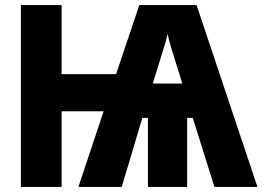

<svg xmlns="http://www.w3.org/2000/svg" viewBox="-20 -734 1040 754"><path d="M62 0V-714H222V-443H436L527 -714H752L991 0H822L737 -271H715V0H561V-271H539L458 0H288L387 -297H222V0ZM580 -406H696L653 -544Q649 -557 645 -572.5Q641 -588 638 -601Q632 -571 623 -545Z"/></svg>

Font: Noto Sans Mono ExtraCondensed Black
Style: Regular
Weight: 900
Width: 2
Designer: Monotype Design Team
Foundry: Monotype Imaging Inc.
Version: Version 2.014